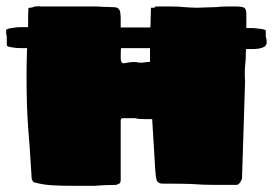

<svg xmlns="http://www.w3.org/2000/svg" viewBox="-28 -599 884 622"><path d="M84 -8Q80 -8 78 -12.5Q76 -17 75 -19Q74 -24 74 -31Q68 -132 63 -188Q58 -254 58 -353Q58 -388 59 -416Q59 -433 60 -443H43Q23 -443 8 -446Q2 -447 -2 -448.5Q-6 -450 -6 -453V-466V-478Q-6 -484 -8 -489V-503L-3 -505Q3 -508 23 -510Q29 -511 39 -511H63Q63 -561 64 -571Q64 -574 68 -574Q77 -574 84 -578Q87 -578 93.5 -578.5Q100 -579 105 -578H138H191H220H276Q294 -578 303 -577L333 -576Q344 -576 349.5 -574.5Q355 -573 358 -568Q361 -565 362 -556Q363 -547 363 -536V-528V-513V-510H391H459Q460 -519 460 -535L461 -574H464H469Q475 -574 475 -578H523Q553 -578 568 -576Q594 -574 610 -574L673 -576Q688 -578 710 -578H736Q756 -578 763 -574Q770 -570 770 -554V-508H793Q797 -508 821 -505Q833 -502 833 -500V-485V-480L834 -476Q836 -473 836 -461Q836 -454 829 -448Q817 -440 788 -440H769Q768 -429 768 -408Q767 -398 766 -385.5Q765 -373 765 -357Q765 -344 766 -338L756 -21Q756 -18 750 -8Q744 0 738 0H668Q629 0 591 -3Q566 -4 516 -4H499Q485 -4 480 -14Q476 -27 475 -48L465 -213H455Q431 -213 420 -214Q410 -216 410 -216H369Q365 -216 364 -213Q363 -210 363 -206.5Q363 -203 363 -201V-16Q363 -5 356 -3Q355 -3 353 -2Q351 -1 348 0Q311 0 278 3H208Q166 3 137.5 1Q109 -1 84 -8ZM403 -398H413Q418 -396 431 -396Q436 -396 440.5 -397Q445 -398 449 -398Q458 -398 458 -400V-443H410H364Q363 -433 363 -414Q363 -403 365 -399Q368 -394 374 -394Q376 -394 384 -396Q387 -396 392 -397Q397 -398 403 -398Z"/></svg>

Font: Sigmar One
Style: Regular
Weight: 400
Designer: Vernon Adams
Foundry: Vernon Adams
Version: Version 2.000